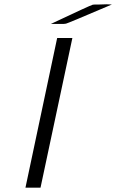

<svg xmlns="http://www.w3.org/2000/svg" viewBox="-20 -871 539 891"><path d="M98.1 0 245.1 -693.8 246.1 -694.8H315.9L168 0ZM215.8 -759.8Q399.9 -846.7 410.2 -849.1Q415 -850.1 420.9 -850.1H441.9Q446.8 -850.1 458 -850.6Q469.2 -851.1 474.1 -851.1Q490.2 -851.1 499 -850.1Q293 -762.2 286.1 -761.2Q283.2 -760.3 273.9 -759.8Z"/></svg>

Font: CMU Bright
Style: Oblique
Weight: 500
Italic angle: -12°
Version: Version 0.7.0